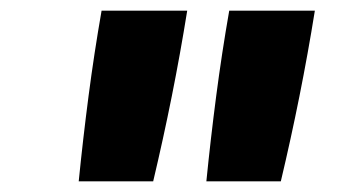

<svg xmlns="http://www.w3.org/2000/svg" viewBox="-20 -792 640 361"><path d="M128 -451Q136 -531 146.5 -611.5Q157 -692 171 -772H332Q319 -691 303 -611Q287 -531 268 -451ZM368 -451Q376 -531 386.5 -611.5Q397 -692 411 -772H572Q559 -691 543 -611Q527 -531 508 -451Z"/></svg>

Font: Iosevka Curly HvExObl
Style: Regular
Weight: 900
Width: 7
Italic angle: -9°
Monospace: yes
Designer: Belleve Invis
Foundry: Belleve Invis
Version: Version 11.1.0; ttfautohint (v1.8.3)